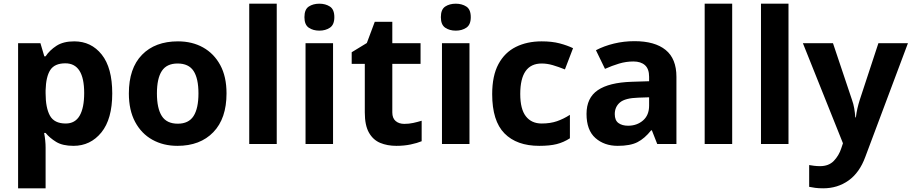

<svg xmlns="http://www.w3.org/2000/svg" viewBox="-20 -780 4938 1040"><path d="M382 -556Q474 -556 531 -484.5Q588 -413 588 -274Q588 -135 529 -62.5Q470 10 378 10Q319 10 284 -11.5Q249 -33 227 -60H219Q227 -18 227 20V240H78V-546H199L220 -475H227Q249 -508 286 -532Q323 -556 382 -556ZM334 -437Q276 -437 252.5 -401Q229 -365 227 -291V-275Q227 -196 250.5 -153.5Q274 -111 336 -111Q387 -111 411.5 -153.5Q436 -196 436 -276Q436 -437 334 -437Z M1207 -274Q1207 -138 1135.5 -64Q1064 10 941 10Q865 10 805.5 -23Q746 -56 712 -119.5Q678 -183 678 -274Q678 -410 749 -483Q820 -556 944 -556Q1021 -556 1080 -523Q1139 -490 1173 -427.5Q1207 -365 1207 -274ZM830 -274Q830 -193 856.5 -151.5Q883 -110 943 -110Q1002 -110 1028.5 -151.5Q1055 -193 1055 -274Q1055 -355 1028.5 -395.5Q1002 -436 942 -436Q883 -436 856.5 -395.5Q830 -355 830 -274Z M1479 0H1330V-760H1479Z M1710 -760Q1743 -760 1767 -744.5Q1791 -729 1791 -687Q1791 -646 1767 -630Q1743 -614 1710 -614Q1676 -614 1652.5 -630Q1629 -646 1629 -687Q1629 -729 1652.5 -744.5Q1676 -760 1710 -760ZM1784 -546V0H1635V-546Z M2170 -109Q2195 -109 2218 -114Q2241 -119 2264 -126V-15Q2240 -5 2204.5 2.5Q2169 10 2127 10Q2078 10 2039.5 -6Q2001 -22 1978.5 -61.5Q1956 -101 1956 -171V-434H1885V-497L1967 -547L2010 -662H2105V-546H2258V-434H2105V-171Q2105 -140 2123 -124.5Q2141 -109 2170 -109Z M2449 -760Q2482 -760 2506 -744.5Q2530 -729 2530 -687Q2530 -646 2506 -630Q2482 -614 2449 -614Q2415 -614 2391.5 -630Q2368 -646 2368 -687Q2368 -729 2391.5 -744.5Q2415 -760 2449 -760ZM2523 -546V0H2374V-546Z M2901 10Q2779 10 2712.5 -57.5Q2646 -125 2646 -270Q2646 -370 2680 -433Q2714 -496 2774.5 -526Q2835 -556 2914 -556Q2970 -556 3011.5 -545Q3053 -534 3084 -519L3040 -404Q3005 -418 2974.5 -427Q2944 -436 2914 -436Q2798 -436 2798 -271Q2798 -189 2828.5 -150Q2859 -111 2914 -111Q2961 -111 2997 -123.5Q3033 -136 3067 -158V-31Q3033 -9 2995.5 0.5Q2958 10 2901 10Z M3417 -557Q3527 -557 3585.5 -509.5Q3644 -462 3644 -364V0H3540L3511 -74H3507Q3472 -30 3433 -10Q3394 10 3326 10Q3253 10 3205 -32.5Q3157 -75 3157 -163Q3157 -250 3218 -291.5Q3279 -333 3401 -337L3496 -340V-364Q3496 -407 3473.5 -427Q3451 -447 3411 -447Q3371 -447 3333 -435.5Q3295 -424 3257 -407L3208 -508Q3252 -531 3305.5 -544Q3359 -557 3417 -557ZM3438 -251Q3366 -249 3338 -225Q3310 -201 3310 -162Q3310 -128 3330 -113.5Q3350 -99 3382 -99Q3430 -99 3463 -127.5Q3496 -156 3496 -208V-253Z M3946 0H3797V-760H3946Z M4251 0H4102V-760H4251Z M4329 -546H4492L4595 -239Q4603 -217 4607 -193.5Q4611 -170 4613 -144H4616Q4619 -170 4624.5 -193.5Q4630 -217 4637 -239L4738 -546H4898L4667 70Q4636 155 4576.5 197.5Q4517 240 4439 240Q4414 240 4395.5 237.5Q4377 235 4363 232V114Q4374 116 4389.5 118Q4405 120 4422 120Q4469 120 4496.5 91.5Q4524 63 4537 23L4546 -4Z"/></svg>

Font: Noto Sans Ol Chiki
Style: Bold
Weight: 700
Designer: Monotype Design Team, Lewis McGuffie
Foundry: Monotype Imaging Inc.
Version: Version 2.003; ttfautohint (v1.8.4.7-5d5b)